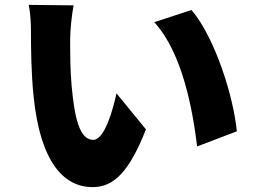

<svg xmlns="http://www.w3.org/2000/svg" viewBox="-20 -744 1040 788"><path d="M282 -722 98 -724C105 -689 107 -647 107 -617C107 -554 108 -441 118 -347C146 -76 243 24 360 24C447 24 510 -38 579 -213L458 -361C444 -294 409 -170 363 -170C306 -170 286 -261 274 -391C268 -457 268 -522 268 -587C268 -616 274 -680 282 -722ZM766 -703 613 -653C729 -527 771 -292 789 -143L952 -205C939 -345 863 -589 766 -703Z"/></svg>

Font: Noto Sans T Chinese Black
Style: Bold
Weight: 900
Designer: Ryoko NISHIZUKA (kana & ideographs); Paul D. Hunt (Latin, Greek & Cyrillic); Wenlong ZHANG (bopomofo); Sandoll Communica
Foundry: Adobe Systems Incorporated
Version: Version 1.000;PS 1;hotconv 1.0.78;makeotf.lib2.5.61930